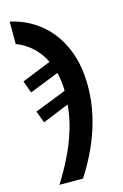

<svg xmlns="http://www.w3.org/2000/svg" viewBox="-147 -828 724 1131"><g transform="rotate(-15 215.0 -262.5)"><path d="M68 240Q110 174 146.5 100.5Q183 27 207 -50.5Q231 -128 237 -205L76 -139L49 -212L241 -287Q241 -314 237 -345.5Q233 -377 227 -400L48 -329L21 -403L199 -475Q176 -525 134.5 -565Q93 -605 34 -628V-765Q139 -741 217 -676.5Q295 -612 338 -511.5Q381 -411 381 -280Q381 -187 359.5 -96Q338 -5 299.5 80Q261 165 212 240Z"/></g></svg>

Font: Noto Sans SemiCondensed
Style: Bold Italic
Weight: 700
Width: 4
Italic angle: -12°
Designer: Monotype Design Team
Foundry: Monotype Imaging Inc.
Version: Version 2.013; ttfautohint (v1.8.4.7-5d5b)